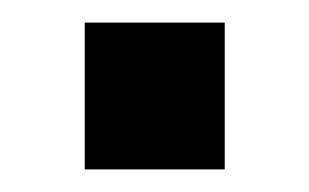

<svg xmlns="http://www.w3.org/2000/svg" viewBox="-20 -363 274 170"><path d="M55 -343H179V-213H55Z"/></svg>

Font: Cabin SemiBold
Style: Regular
Weight: 600
Designer: Pablo Impallari
Foundry: Pablo Impallari. http://www.impallari.com Igino Marini. http://www.ikern.com
Version: Version 2.001